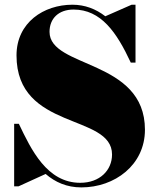

<svg xmlns="http://www.w3.org/2000/svg" viewBox="-20 -780 674 814"><path d="M58.5 10 173.5 -42.5C214 -7.5 263 14.5 325 14.5C466 14.5 594.5 -80 594.5 -230C594.5 -530 190 -489.5 190 -645C190 -701.5 228.5 -739.5 292 -739.5C408 -739.5 474.5 -643.5 534.5 -514.5H554.5V-760H538L426.5 -711C386.5 -742 340 -760 287 -760C166 -760 50 -685 50 -545C50 -225 455 -300 455 -125C455 -58.5 403.5 -5 320 -5C179 -5 112 -146 60 -255H40V10Z"/></svg>

Font: Bodoni* 11pt Fatface
Style: Regular
Weight: 900
Version: Version 2.3